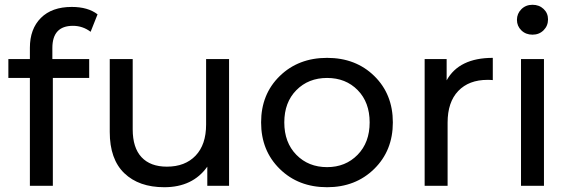

<svg xmlns="http://www.w3.org/2000/svg" viewBox="-20 -777 2387 803"><path d="M285 -669Q199 -669 199 -576V-530H353V-451H201V0H105V-451H15V-530H105V-577Q105 -656 151 -702Q197 -748 280 -748Q348 -748 388 -717L359 -644Q326 -669 285 -669Z M842 -256V-530H938V0H847V-80Q786 6 667 6Q561 6 500 -52.5Q439 -111 439 -225V-530H535V-236Q535 -159 572 -119.5Q609 -80 678 -80Q754 -80 798 -126Q842 -172 842 -256Z M1348 6Q1228 6 1150 -70.5Q1072 -147 1072 -265Q1072 -383 1150 -459Q1228 -535 1348 -535Q1468 -535 1545.5 -459Q1623 -383 1623 -265Q1623 -147 1545 -70.5Q1467 6 1348 6ZM1348 -78Q1425 -78 1475.5 -129.5Q1526 -181 1526 -265Q1526 -349 1476 -400Q1426 -451 1348 -451Q1270 -451 1219.5 -400Q1169 -349 1169 -265Q1169 -181 1219.5 -129.5Q1270 -78 1348 -78Z M1848 -530V-441Q1900 -535 2041 -535V-442Q2033 -443 2019 -443Q1941 -443 1896.5 -396.5Q1852 -350 1852 -264V0H1756V-530Z M2272 -696Q2272 -669 2253.5 -650.5Q2235 -632 2207 -632Q2179 -632 2160.5 -650Q2142 -668 2142 -694Q2142 -720 2160.5 -738.5Q2179 -757 2207 -757Q2235 -757 2253.5 -739.5Q2272 -722 2272 -696ZM2255 0H2159V-530H2255Z"/></svg>

Font: false
Style: Regular
Weight: 500
Designer: Julieta Ulanovsky
Foundry: Julieta Ulanovsky
Version: Version 7.222;hotconv 1.0.109;makeotfexe 2.5.65596